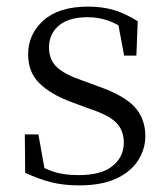

<svg xmlns="http://www.w3.org/2000/svg" viewBox="-20 -546 508 580"><path d="M219 14Q172 14 134.5 4.5Q97 -5 56 -24L55 -140H96L118 -17L84 -19V-55Q112 -37 142.5 -27Q173 -17 218 -17Q286 -17 320 -44.5Q354 -72 354 -115Q354 -152 331 -175.5Q308 -199 246 -219L195 -238Q135 -260 100 -293.5Q65 -327 65 -382Q65 -443 111.5 -484.5Q158 -526 246 -526Q290 -526 324.5 -515.5Q359 -505 396 -482L392 -378H355L334 -490L363 -486V-454Q333 -475 304.5 -484.5Q276 -494 245 -494Q187 -494 157.5 -468.5Q128 -443 128 -403Q128 -365 152.5 -342.5Q177 -320 231 -302L280 -284Q356 -257 387.5 -222Q419 -187 419 -135Q419 -95 396.5 -60.5Q374 -26 330 -6Q286 14 219 14Z"/></svg>

Font: Noto Serif JP ExtraLight Light
Style: Regular
Weight: 300
Version: Version 2.003-H1;hotconv 1.1.1;makeotfexe 2.6.0